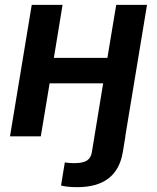

<svg xmlns="http://www.w3.org/2000/svg" viewBox="-20 -566 652 797"><path d="M300.8 210.9Q258.8 210.9 233.4 204.1L249 108.4Q269.5 111.3 287.6 111.3Q323.7 111.3 340.6 100.6Q357.4 89.8 361.3 65.9L372.1 0L408.2 -220.2H186L149.4 0H21.5L111.8 -545.9H239.7L203.6 -325.7H425.8L462.4 -545.9H590.3L500 0H500.5L489.7 65.9Q465.3 210.9 300.8 210.9Z"/></svg>

Font: Inter Semi Bold
Style: Italic
Weight: 600
Italic angle: -9.39999°
Designer: Rasmus Andersson
Foundry: rsms
Version: Version 4.000;git-3c8e0fc